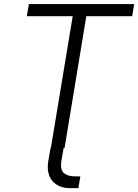

<svg xmlns="http://www.w3.org/2000/svg" viewBox="-20 -748 699 971"><path d="M301.8 0 290.5 66.4Q283.2 111.3 304 127.9Q324.7 144.5 360.4 144H386.2L376.5 203.6H335.4Q307.6 203.6 284.9 195.1Q262.2 186.5 246.6 169.2Q231 151.9 224.9 126.2Q218.8 100.6 224.1 66.9L235.8 0ZM115.7 -666 126 -727.5H658.7L648.4 -666H416.5L306.6 0H237.3L347.7 -666Z"/></svg>

Font: Inter 16pt Light
Style: Italic
Weight: 300
Italic angle: -9.3988°
Version: Version 4.001;git-66647c0bb